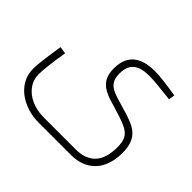

<svg xmlns="http://www.w3.org/2000/svg" viewBox="-163 -731 1210 1210"><g transform="rotate(45 441.5 -126.0)"><path d="M307 248Q251 248 202.5 232Q154 216 117.5 187.5Q81 159 60.5 119.5Q40 80 40 32Q40 11 43.5 -23.5Q47 -58 53 -100.5Q59 -143 66 -186L114 -179Q102 -110 95.5 -52Q89 6 89 32Q89 81 117 119.5Q145 158 194 180Q243 202 307 202H590Q675 202 720.5 154Q766 106 766 7Q766 -40 752.5 -66.5Q739 -93 704.5 -111Q670 -129 606 -148Q562 -161 524 -173Q486 -185 458 -203Q430 -221 414 -251Q398 -281 398 -330Q398 -387 420.5 -425Q443 -463 486.5 -481.5Q530 -500 593 -500Q626 -500 668.5 -495Q711 -490 788 -478L782 -437Q714 -445 667 -449.5Q620 -454 590 -454Q542 -454 510 -441.5Q478 -429 462 -402Q446 -375 446 -331Q446 -296 457 -274Q468 -252 489 -238.5Q510 -225 542.5 -214.5Q575 -204 618 -192Q664 -179 700.5 -165Q737 -151 762.5 -129.5Q788 -108 801 -74.5Q814 -41 814 12Q814 81 789 134.5Q764 188 714 218Q664 248 590 248Z"/></g></svg>

Font: Cairo Play Light
Style: Regular
Weight: 300
Version: Version 3.119